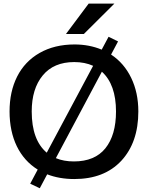

<svg xmlns="http://www.w3.org/2000/svg" viewBox="-20 -967 847 1049"><path d="M438 -781.2 605 -947.3H464.4L340.3 -781.2ZM385.7 11.2C495.1 11.2 580.6 -22 642.6 -88.4C704.6 -155.3 735.8 -245.1 735.8 -357.9C735.8 -426.8 722.7 -487.8 696.8 -541.5C670.9 -595.2 634.3 -637.7 586.9 -668.9L625 -740.7L573.2 -766.1L535.6 -695.8C490.2 -714.8 440.4 -724.1 387.2 -724.1C314 -724.1 250.5 -708.5 196.3 -677.7C142.6 -647 101.6 -604 73.7 -548.8C45.9 -493.7 32.2 -430.2 32.2 -357.9C32.2 -213.4 86.9 -101.6 186 -40.5L145 36.6L197.3 61.5L237.8 -14.6C281.7 2.4 331.1 11.2 385.7 11.2ZM536.6 -575.2C587.9 -528.8 613.8 -456.1 613.8 -357.9C613.8 -271.5 594.2 -204.6 555.7 -156.7C517.1 -108.9 459.5 -85 383.8 -85C347.2 -85 314 -90.8 285.2 -103ZM488.8 -607.4 235.4 -132.8C180.7 -179.2 153.3 -253.9 153.3 -357.9C153.3 -440.4 173.3 -506.3 213.4 -554.7C253.4 -603.5 311 -627.9 385.7 -627.9C424.3 -627.9 458.5 -621.1 488.8 -607.4Z"/></svg>

Font: Ride SemiBold
Style: Regular
Weight: 600
Version: Version 3.000